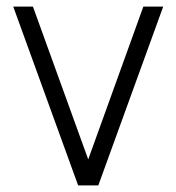

<svg xmlns="http://www.w3.org/2000/svg" viewBox="-20 -560 533 580"><path d="M216 0H277L473 -540H413L246.5 -78.5L79.5 -540H20Z"/></svg>

Font: Eudonet Light
Style: Regular
Weight: 300
Designer: Mikhail Sharanda
Foundry: Mikhail Sharanda
Version: Version 4.503;Glyphs 3.1.2 (3151)